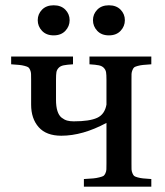

<svg xmlns="http://www.w3.org/2000/svg" viewBox="-20 -703 622 723"><path d="M346.2 -586.9Q330.1 -604 330.1 -627Q330.1 -649.9 346.2 -666.5Q362.3 -683.1 390.1 -683.1Q418 -683.1 434.1 -666.5Q450.2 -649.9 450.2 -627Q450.2 -604 434.1 -586.9Q418 -569.8 390.1 -569.8Q362.3 -569.8 346.2 -586.9ZM138.2 -586.9Q122.1 -604 122.1 -627Q122.1 -649.9 138.2 -666.5Q154.3 -683.1 182.1 -683.1Q210 -683.1 226.1 -666.5Q242.2 -649.9 242.2 -627Q242.2 -604 226.1 -586.9Q210 -569.8 182.1 -569.8Q154.3 -569.8 138.2 -586.9ZM22 -460.9V-490.2H254.9V-460.9Q231.4 -459.5 219.5 -457Q207.5 -454.6 200.7 -447.3Q193.8 -439.9 192.4 -430.9Q190.9 -421.9 190.9 -402.8V-327.1Q190.9 -301.8 196.3 -284.9Q201.7 -268.1 211.9 -260Q222.2 -252 232.7 -249Q243.2 -246.1 257.8 -246.1Q317.4 -246.1 345.9 -259.3Q374.5 -272.5 380.9 -309.1V-402.8Q380.9 -421.9 379.4 -430.9Q377.9 -439.9 371.1 -447.3Q364.3 -454.6 352.3 -457Q340.3 -459.5 316.9 -460.9V-490.2H549.8V-460.9Q529.3 -459.5 519 -458.5Q508.8 -457.5 498.8 -454.8Q488.8 -452.1 485.4 -449.5Q481.9 -446.8 478.8 -439.2Q475.6 -431.6 475.3 -424.6Q475.1 -417.5 475.1 -402.8V-86.9Q475.1 -72.3 475.3 -65.2Q475.6 -58.1 478.8 -50.5Q481.9 -43 485.4 -40.3Q488.8 -37.6 498.8 -34.9Q508.8 -32.2 519 -31.2Q529.3 -30.3 549.8 -28.8V0H295.9V-28.8Q319.3 -30.3 331.1 -31.2Q342.8 -32.2 354.2 -35.2Q365.7 -38.1 369.6 -40.5Q373.5 -43 377 -50.5Q380.4 -58.1 380.6 -65.2Q380.9 -72.3 380.9 -86.9V-240.2Q291 -191.9 210.9 -191.9Q154.3 -191.9 125.7 -224.1Q97.2 -256.3 97.2 -309.1V-402.8Q97.2 -417.5 96.9 -424.8Q96.7 -432.1 93.5 -439.5Q90.3 -446.8 86.7 -449.5Q83 -452.1 73 -454.8Q63 -457.5 52.7 -458.5Q42.5 -459.5 22 -460.9Z"/></svg>

Font: Heuristica
Style: Regular
Weight: 400
Version: Version 1.0.2